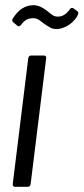

<svg xmlns="http://www.w3.org/2000/svg" viewBox="-20 -720 322 740"><path d="M29 -10 89 -496Q91 -506 100 -506H149Q154 -506 156.5 -503Q159 -500 158 -496L98 -10Q96 0 87 0H38Q29 0 29 -10ZM148 -630Q145 -632 137 -638.5Q129 -645 122 -647.5Q115 -650 108 -650Q94 -650 83 -644.5Q72 -639 61 -624Q53 -615 47 -621L31 -634Q24 -641 29 -648Q61 -700 109 -700Q134 -700 163 -677Q177 -665 184.5 -660.5Q192 -656 204 -656Q229 -656 249 -684Q251 -688 255 -689Q259 -690 263 -688L279 -676Q282 -673 282 -670Q282 -666 277 -656Q260 -631 238 -619.5Q216 -608 198 -608Q184 -608 174 -613.5Q164 -619 148 -630Z"/></svg>

Font: Barlow Condensed
Style: Italic
Weight: 400
Width: 3
Italic angle: -7°
Designer: Jeremy Tribby
Foundry: Tribby Type
Version: Version 1.408